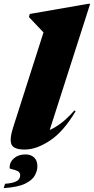

<svg xmlns="http://www.w3.org/2000/svg" viewBox="-54 -767 492 1004"><path d="M173.5 -597.5 97.5 -677.5 101.5 -694 406.5 -747H417.5L206 -87.5Q232.5 -98.5 264.2 -122Q296 -145.5 335 -189.5L341.5 -185.5Q278 -78.5 207.2 -31.8Q136.5 15 75.5 15Q18.5 15 6.5 -11Q-5.5 -37 14 -98.5ZM-4 111.5Q-4 80.5 19.2 60.5Q42.5 40.5 79 40.5Q107.5 40.5 124.5 56.5Q141.5 72.5 141.5 103Q141.5 125.5 128.2 150.2Q115 175 77.2 193.5Q39.5 212 -34.5 216.5L-27.5 194Q14.5 191 33 180.2Q51.5 169.5 51.5 150Q51.5 134 37.8 127.5Q24 121 10 118.2Q-4 115.5 -4 111.5Z"/></svg>

Font: Newsreader 72pt ExtraBold
Style: Italic
Weight: 800
Italic angle: -17°
Designer: Hugues Gentile
Foundry: Production Type
Version: Version 1.003; ttfautohint (v1.8.3)